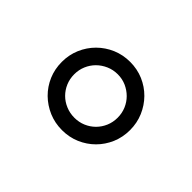

<svg xmlns="http://www.w3.org/2000/svg" viewBox="-59 -829 438 438"><g transform="rotate(45 160.0 -610.0)"><path d="M270 -609.9Q270 -586.9 261.5 -566.9Q252.9 -546.9 238 -532Q223.1 -517.1 203.1 -508.5Q183.1 -500 160.2 -500Q137.2 -500 117.2 -508.5Q97.2 -517.1 82 -532Q66.9 -546.9 58.3 -566.9Q49.8 -586.9 49.8 -609.9Q49.8 -632.8 58.3 -652.8Q66.9 -672.9 82 -688Q97.2 -703.1 117.2 -711.7Q137.2 -720.2 160.2 -720.2Q183.1 -720.2 203.1 -711.7Q223.1 -703.1 238 -688Q252.9 -672.9 261.5 -652.8Q270 -632.8 270 -609.9ZM230 -609.9Q230 -624.5 224.6 -637.2Q219.2 -649.9 209.7 -659.4Q200.2 -668.9 187.5 -674.6Q174.8 -680.2 160.2 -680.2Q145.5 -680.2 132.6 -674.6Q119.6 -668.9 110.1 -659.4Q100.6 -649.9 95.2 -637.2Q89.8 -624.5 89.8 -609.9Q89.8 -595.2 95.2 -582.5Q100.6 -569.8 110.1 -560.3Q119.6 -550.8 132.6 -545.4Q145.5 -540 160.2 -540Q174.8 -540 187.5 -545.4Q200.2 -550.8 209.7 -560.3Q219.2 -569.8 224.6 -582.5Q230 -595.2 230 -609.9Z"/></g></svg>

Font: Tai Heritage Pro
Style: Bold
Weight: 700
Designer: Faah Baccam, Walt Agee, Victor Gaultney, Annie Olsen, Eric Hays
Foundry: SIL International
Version: Version 2.600